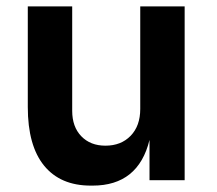

<svg xmlns="http://www.w3.org/2000/svg" viewBox="-20 -564 679 601"><path d="M67 -229V-544H206V-217Q206 -167 234.5 -137.5Q263 -108 310 -108Q359 -108 389 -139Q419 -170 419 -223V-544H558V0H448V-126Q413 17 270 17H264Q169 17 118 -45.5Q67 -108 67 -229Z"/></svg>

Font: Sora-SIA SemiBold
Style: Regular
Weight: 600
Designer: Jonathan Barnbrook, Julián Moncada
Foundry: Barnbrook Fonts
Version: Version 2.000